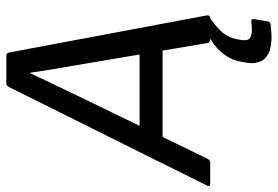

<svg xmlns="http://www.w3.org/2000/svg" viewBox="-186 -538 892 617"><g transform="rotate(-90 260.5 -229.0)"><path d="M-21 0Q-26 0 -27.5 -2.5Q-29 -5 -27 -10L289 -645Q294 -655 300 -655H391Q399 -655 401 -645L520 -11Q521 -6 518.5 -3Q516 0 511 0H441Q433 0 431 -10L360 -430Q354 -465 347.5 -503Q341 -541 336 -578H334Q317 -541 299.5 -505Q282 -469 264 -431L60 -10Q58 -6 55 -3Q52 0 47 0ZM114 -153 146 -227H413L423 -153ZM451 197Q401 197 381.5 175.5Q362 154 368 117L371 99Q378 59 410 27Q442 -5 498 -23L520 -6Q482 19 465 39.5Q448 60 443 88L441 100Q438 120 446 127Q454 134 474 134Q482 134 487.5 133.5Q493 133 499 132Q504 131 506.5 133.5Q509 136 508 141L501 184Q500 193 491 194Q481 195 471.5 196Q462 197 451 197Z"/></g></svg>

Font: Sofia Sans Hairline
Style: Italic
Weight: 1
Italic angle: -9°
Designer: Botio Nikoltchev, Ani Petrova
Foundry: lettersoup
Version: Version 4.102